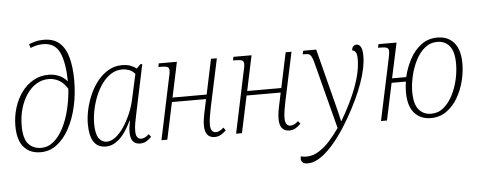

<svg xmlns="http://www.w3.org/2000/svg" viewBox="-60 -930 3343 1340"><g transform="rotate(-5 1611.5 -260.0)"><path d="M196 10Q121 10 78 -39Q35 -88 35 -188Q35 -253 53.5 -313.5Q72 -374 106.5 -421.5Q141 -469 189.5 -496.5Q238 -524 297 -524Q334 -524 368.5 -509.5Q403 -495 427 -466Q426 -594 393.5 -667Q361 -740 277 -740Q248 -740 226.5 -734Q205 -728 188 -721L180 -748Q197 -755 223.5 -762.5Q250 -770 284 -770Q354 -770 395 -733Q436 -696 454 -628.5Q472 -561 472 -469Q472 -374 452.5 -287.5Q433 -201 396.5 -134Q360 -67 309.5 -28.5Q259 10 196 10ZM202 -20Q250 -20 289 -52.5Q328 -85 357 -141Q386 -197 403.5 -268Q421 -339 426 -414Q401 -456 367 -475Q333 -494 294 -494Q248 -494 208.5 -470Q169 -446 140 -403Q111 -360 95 -304.5Q79 -249 79 -185Q79 -94 113 -57Q147 -20 202 -20Z M653 10Q595 10 567.5 -32.5Q540 -75 540 -156Q540 -206 552 -260Q564 -314 587 -365Q610 -416 643.5 -457Q677 -498 719.5 -522Q762 -546 813 -546Q846 -546 871 -537Q896 -528 914 -513L941 -541H955L882 -195Q875 -164 870 -134Q865 -104 865 -80Q865 -23 903 -23Q929 -23 957 -50L972 -30Q954 -12 935.5 -1Q917 10 892 10Q825 10 825 -75Q825 -93 827.5 -111.5Q830 -130 835 -155H832Q790 -68 745.5 -29Q701 10 653 10ZM661 -23Q692 -23 723 -47Q754 -71 781.5 -111.5Q809 -152 831 -203.5Q853 -255 864 -309L901 -477Q883 -499 859.5 -507.5Q836 -516 812 -516Q769 -516 733.5 -493.5Q698 -471 670 -432.5Q642 -394 623 -346.5Q604 -299 594 -249.5Q584 -200 584 -155Q584 -85 605.5 -54Q627 -23 661 -23Z M1415 10Q1346 10 1346 -77Q1346 -101 1350.5 -129Q1355 -157 1363 -192L1377 -259H1138L1083 0H1042L1133 -432Q1137 -447 1139 -459.5Q1141 -472 1141 -479Q1141 -500 1127 -505.5Q1113 -511 1083 -511H1065L1070 -536H1197L1145 -290H1384L1436 -536H1477L1404 -194Q1398 -163 1393 -133.5Q1388 -104 1388 -80Q1388 -23 1426 -23Q1452 -23 1480 -50L1495 -30Q1477 -12 1458 -1Q1439 10 1415 10Z M1938 10Q1869 10 1869 -77Q1869 -101 1873.5 -129Q1878 -157 1886 -192L1900 -259H1661L1606 0H1565L1656 -432Q1660 -447 1662 -459.5Q1664 -472 1664 -479Q1664 -500 1650 -505.5Q1636 -511 1606 -511H1588L1593 -536H1720L1668 -290H1907L1959 -536H2000L1927 -194Q1921 -163 1916 -133.5Q1911 -104 1911 -80Q1911 -23 1949 -23Q1975 -23 2003 -50L2018 -30Q2000 -12 1981 -1Q1962 10 1938 10Z M2046 250Q1999 250 1999 212Q1999 204 2002 197Q2021 202 2039 202Q2086 202 2128 175.5Q2170 149 2206.5 108Q2243 67 2274 22L2151 -452Q2143 -479 2136 -491.5Q2129 -504 2118.5 -507.5Q2108 -511 2090 -511H2076L2082 -536H2173L2276 -134Q2284 -104 2290.5 -76Q2297 -48 2303 -21Q2375 -141 2415.5 -249.5Q2456 -358 2456 -446Q2456 -482 2445.5 -495Q2435 -508 2423 -508Q2423 -526 2432.5 -536Q2442 -546 2455 -546Q2497 -546 2497 -464Q2497 -383 2458.5 -274.5Q2420 -166 2347 -39Q2268 98 2190 174Q2112 250 2046 250Z M2580 0 2672 -432Q2675 -447 2677 -459.5Q2679 -472 2679 -479Q2679 -500 2665 -505.5Q2651 -511 2622 -511H2604L2609 -536H2736L2683 -290H2782Q2797 -354 2828 -413Q2859 -472 2908 -509Q2957 -546 3023 -546Q3096 -546 3138.5 -497Q3181 -448 3181 -350Q3181 -292 3165.5 -229.5Q3150 -167 3118.5 -112.5Q3087 -58 3039.5 -24Q2992 10 2929 10Q2857 10 2814 -39Q2771 -88 2771 -186Q2771 -222 2777 -259H2677L2622 0ZM2934 -20Q2984 -20 3021.5 -51.5Q3059 -83 3085 -133.5Q3111 -184 3124 -242Q3137 -300 3137 -353Q3137 -438 3105 -477Q3073 -516 3018 -516Q2969 -516 2931 -484.5Q2893 -453 2867.5 -402.5Q2842 -352 2828.5 -294Q2815 -236 2815 -183Q2815 -98 2847.5 -59Q2880 -20 2934 -20Z"/></g></svg>

Font: Noto Serif SemiCondensed ExtraLight
Style: Italic
Weight: 200
Width: 4
Italic angle: -12°
Designer: Monotype Design Team
Foundry: Monotype Imaging Inc.
Version: Version 2.013